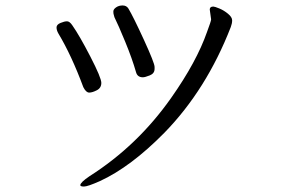

<svg xmlns="http://www.w3.org/2000/svg" viewBox="-20 -671 1040 703"><path d="M399 -608Q413 -580 438.5 -518Q464 -456 478 -407Q483 -388 503 -388Q511 -388 528.5 -395Q546 -402 546 -419V-426Q546 -440 507 -525Q468 -610 450 -640Q443 -651 429 -651Q415 -651 405 -644Q395 -637 395 -629Q395 -621 396.5 -617Q398 -613 399 -608ZM748 -636 753 -600Q753 -594 738 -554Q700 -445 607 -313Q484 -138 308 -26Q274 -3 274 7Q274 12 287.5 12Q301 12 346 -8Q459 -60 582 -185Q736 -343 825 -572Q830 -585 830 -596.5Q830 -608 815 -620.5Q800 -633 783 -640Q766 -647 761 -647Q748 -647 748 -636ZM285 -352Q295 -332 306.5 -332Q318 -332 334.5 -340.5Q351 -349 351 -367.5Q351 -386 311 -463.5Q271 -541 245 -578Q235 -593 225.5 -593Q216 -593 201.5 -587Q187 -581 187 -570.5Q187 -560 194 -548Q242 -468 285 -352Z"/></svg>

Font: LXGW WenKai TC
Style: Regular
Weight: 400
Designer: LXGW / Fontworks Inc.
Foundry: LXGW / Fontworks Inc.
Version: Version 1.330